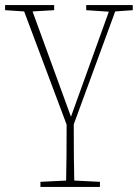

<svg xmlns="http://www.w3.org/2000/svg" viewBox="-30 -490 542 755"><path d="M309 -450V-470H492V-450L423 -445L260 -1Q260 64 260.5 123Q261 182 262 220L363 225V245H129V225L230 220Q231 182 231.5 123.5Q232 65 232 0L65 -445L-10 -450V-470H183V-450L98 -445L249 -31L398 -444Z"/></svg>

Font: Source Serif 4 ExtraLight
Style: Regular
Weight: 200
Designer: Frank Grießhammer
Foundry: Adobe
Version: Version 4.005;hotconv 1.1.0;makeotfexe 2.6.0